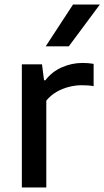

<svg xmlns="http://www.w3.org/2000/svg" viewBox="-20 -828 461 848"><path d="M76.5 0V-544H165.5L174.5 -473.5H180.5Q209 -511 252.8 -530.5Q296.5 -550 344.5 -550Q358 -550 370 -549Q382 -548 393.5 -546V-447.5Q380.5 -450 366.8 -450.8Q353 -451.5 339 -451.5Q313 -451.5 284.2 -444.2Q255.5 -437 229.2 -421.8Q203 -406.5 184.5 -383.5V0ZM182 -623.5 302.5 -808H421L284 -623.5Z"/></svg>

Font: Encode Sans SemiExpanded Medium
Style: Regular
Weight: 500
Width: 6
Designer: Multiple Designers
Foundry: Impallari Type
Version: Version 3.002